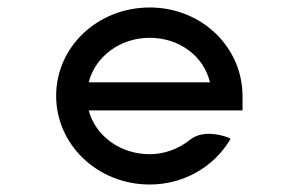

<svg xmlns="http://www.w3.org/2000/svg" viewBox="-20 -482 797 513"><path d="M628 -187V-225C628 -356 519 -462 380 -462C241 -462 130 -357 130 -226C130 -95 241 11 380 11C471 11 550 -36 593 -106L596 -111L591 -114C591 -114 527 -141 487 -108C458 -85 421 -70 380 -70C301 -70 235 -119 217 -187ZM217 -262C234 -330 300 -381 380 -381C460 -381 525 -331 541 -262Z"/></svg>

Font: Charger Monospace
Style: Regular
Weight: 400
Designer: Jasper
Foundry: Cannot Into Space Fonts
Version: Version 0.980